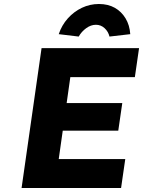

<svg xmlns="http://www.w3.org/2000/svg" viewBox="-20 -941 716 961"><path d="M88 0 188 -700H676L655 -555H332L274 -145H607L586 0ZM209 -287 229 -425H592L572 -287ZM374 -758 274 -770Q289 -815 319.5 -849Q350 -883 390 -902Q430 -921 475 -921Q521 -921 554.5 -902Q588 -883 608.5 -849Q629 -815 632 -770L528 -758Q522 -783 503.5 -800Q485 -817 460 -817Q435 -817 411.5 -800Q388 -783 374 -758Z"/></svg>

Font: Lexend
Style: Bold Italic
Weight: 700
Italic angle: -8.13011°
Designer: Bonnie Shaver-Troup, Thomas Jockin
Foundry: Lexend
Version: Version 1.007